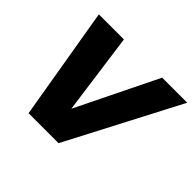

<svg xmlns="http://www.w3.org/2000/svg" viewBox="-158 -919 1132 1132"><g transform="rotate(45 408.0 -352.5)"><path d="M198.2 0 79.1 -705.1H288.1L357.9 -196.8L606.9 -705.1H815.9L448.2 0Z"/></g></svg>

Font: Poppins ExtraBold
Style: Italic
Weight: 800
Italic angle: -10°
Designer: Ninad Kale (Devanagari), Jonny Pinhorn (Latin)
Foundry: Indian Type Foundry
Version: Version 3.200;PS 1.000;hotconv 16.6.54;makeotf.lib2.5.65590